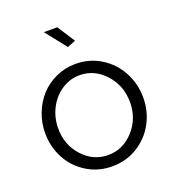

<svg xmlns="http://www.w3.org/2000/svg" viewBox="-134 -836 864 951"><g transform="rotate(-20 297.5 -360.5)"><path d="M204.1 -731H274.9L335 -638.2L291 -621.1ZM39.1 -258.8Q39.1 -313 58.6 -362.5Q78.1 -412.1 111.8 -449Q145.5 -485.8 193.8 -507.8Q242.2 -529.8 296.9 -529.8Q370.1 -529.8 429.9 -492.7Q489.7 -455.6 522.9 -393.6Q556.2 -331.5 556.2 -258.8Q556.2 -186.5 523.2 -125.2Q490.2 -64 430.4 -27.1Q370.6 9.8 296.9 9.8Q223.1 9.8 163.6 -27.1Q104 -64 71.5 -125.2Q39.1 -186.5 39.1 -258.8ZM296.9 -470.2Q246.1 -470.2 202.6 -441.9Q159.2 -413.6 133.5 -364.5Q107.9 -315.4 107.9 -257.8Q107.9 -170.9 163.3 -110.4Q218.8 -49.8 296.9 -49.8Q375 -49.8 430.9 -111.3Q486.8 -172.9 486.8 -259.8Q486.8 -346.7 430.9 -408.4Q375 -470.2 296.9 -470.2Z"/></g></svg>

Font: Rawline
Style: Regular
Weight: 400
Designer: Matt McInerney, Pablo Impallari, Rodrigo Fuenzalida
Foundry: Matt McInerney, Pablo Impallari, Rodrigo Fuenzalida
Version: Version 4.020;PS 004.020;hotconv 1.0.88;makeotf.lib2.5.64775